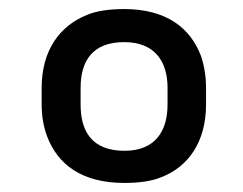

<svg xmlns="http://www.w3.org/2000/svg" viewBox="-20 -741 536 424"><path d="M72 -547V-510C72 -485 76 -461 84 -440C107 -379 159 -337 255 -337C287 -337 316 -341 337 -350C396 -373 435 -428 435 -510V-547C435 -572 431 -596 424 -617C401 -678 349 -721 254 -721C222 -721 193 -717 172 -708C112 -684 72 -630 72 -547ZM254 -648C323 -648 350 -604 350 -547V-510C350 -453 324 -408 255 -408C183 -408 158 -451 158 -510V-547C158 -606 184 -648 254 -648Z"/></svg>

Font: Asimov
Style: EdgeWide
Weight: 500
Designer: Google
Version: Version 2.000980: 2014